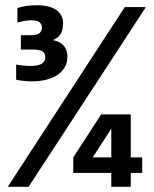

<svg xmlns="http://www.w3.org/2000/svg" viewBox="-20 -717 590 737"><path d="M540 -689.9H459L9.8 0H89.8ZM525.9 -53.2V-112.8H481.9V-277.8H368.2L261.2 -112.8V-53.2H407.2V0H481.9V-53.2ZM407.2 -223.1V-112.8H335.9ZM238.8 -499C238.8 -516.6 234 -530.8 224.6 -541.5C215.2 -552.2 201.3 -559.4 183.1 -563C196.8 -568.5 206.7 -576.5 212.9 -586.9C219.1 -597.3 222.2 -611 222.2 -627.9C222.2 -649.1 213.6 -665.9 196.5 -678.2C179.4 -690.6 154.6 -696.8 122.1 -696.8C107.4 -696.8 94 -696 81.8 -694.3C69.6 -692.7 57.9 -689.9 46.9 -686V-630.9C55.3 -632.8 64 -634.7 72.8 -636.5C81.5 -638.3 91 -639.2 101.1 -639.2C115.7 -639.2 126.1 -636.5 132.1 -631.1C138.1 -625.7 141.1 -619.3 141.1 -611.8C141.1 -603.4 138.3 -596.3 132.6 -590.6C126.9 -584.9 116.4 -582 101.1 -582H60.1V-526.9H104C121.6 -526.9 134.3 -524.7 142.1 -520.3C149.9 -515.9 153.8 -508.1 153.8 -497.1C153.8 -487 149.5 -478.9 140.9 -472.9C132.2 -466.9 117.7 -463.9 97.2 -463.9C87.7 -463.9 78 -464.4 68.1 -465.3C58.2 -466.3 49.5 -467.6 42 -469.2V-411.1C50.5 -409.2 59.9 -407.6 70.3 -406.5C80.7 -405.4 91 -404.8 101.1 -404.8C123.9 -404.8 143.8 -407.1 160.9 -411.9C178 -416.6 192.3 -423.2 203.9 -431.6C215.4 -440.1 224.1 -450 230 -461.4C235.8 -472.8 238.8 -485.4 238.8 -499Z"/></svg>

Font: CodeNewRoman Nerd Font Mono
Style: Regular
Weight: 400
Monospace: yes
Designer: Sam Radian
Foundry: Code New Roman
Version: Version 2.00 November 29, 2014;Nerd Fonts 3.2.1